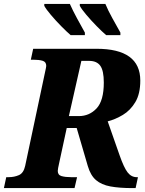

<svg xmlns="http://www.w3.org/2000/svg" viewBox="-43 -964 741 984"><path d="M-23 0 -11 -56H1Q30 -56 54 -66.5Q78 -77 86 -114L187 -590Q194 -621 194 -626Q194 -647 175.5 -652.5Q157 -658 127 -658H115L127 -714H452Q676 -714 676 -551Q676 -483 650.5 -440.5Q625 -398 586.5 -375Q548 -352 509 -342L570 -168Q592 -105 611 -80.5Q630 -56 658 -56H664L652 0H636Q569 0 523 -8.5Q477 -17 449 -41Q421 -65 407 -113L350 -308H299L261 -132Q253 -97 253 -88Q253 -67 272.5 -61.5Q292 -56 321 -56H352L339 0ZM361 -369Q415 -369 452 -408.5Q489 -448 489 -541Q489 -602 471 -627Q453 -652 414 -652H374L310 -369ZM501 -784Q480 -802 452 -830.5Q424 -859 399.5 -888Q375 -917 366 -934V-944H497Q511 -910 533 -870.5Q555 -831 574 -797V-784ZM319 -784Q298 -802 270 -830.5Q242 -859 217.5 -888Q193 -917 184 -934V-944H315Q330 -910 351.5 -870.5Q373 -831 392 -797V-784Z"/></svg>

Font: Noto Serif SemiCondensed ExtraBold
Style: Italic
Weight: 800
Width: 4
Italic angle: -12°
Designer: Monotype Design Team
Foundry: Monotype Imaging Inc.
Version: Version 2.014; ttfautohint (v1.8.4.7-5d5b)